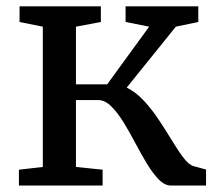

<svg xmlns="http://www.w3.org/2000/svg" viewBox="-20 -574 672 594"><path d="M38.5 0V-49L112.5 -57.5V-491.5L40.5 -506V-554.5H292V-506L215 -491.5V-313H311.5L441.5 -491.5L368.5 -506V-554.5H593.5V-506L524 -491.5L372 -303Q400.5 -289 425.5 -262Q450.5 -235 472.2 -202Q494 -169 512.8 -138Q531.5 -107 548 -85.5Q564.5 -64 579 -60L617.5 -49.5V0H509Q489.5 0 471 -19Q452.5 -38 434.2 -68.2Q416 -98.5 398.2 -132.2Q380.5 -166 362 -196Q343.5 -226 324 -245.2Q304.5 -264.5 283.5 -264.5H215V-57.5L297.5 -49V0Z"/></svg>

Font: Merriweather 20pt
Style: Regular
Weight: 400
Version: Version 2.100